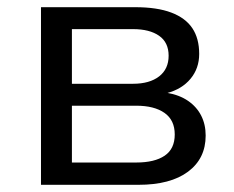

<svg xmlns="http://www.w3.org/2000/svg" viewBox="-20 -514 652 534"><path d="M94 0V-494H356Q417 -494 456.5 -479Q496 -464 515 -435.5Q534 -407 534 -364Q534 -324 510 -295Q486 -266 444 -255V-256Q479 -250 503 -233.5Q527 -217 539.5 -192.5Q552 -168 552 -137Q552 -73 503 -36.5Q454 0 365 0ZM180 -62H359Q410 -62 438 -81Q466 -100 466 -140Q466 -180 437.5 -200Q409 -220 359 -220H180ZM180 -281H350Q396 -281 422.5 -301.5Q449 -322 449 -359Q449 -396 422.5 -414.5Q396 -433 350 -433H180Z"/></svg>

Font: Nunito Sans 8pt
Style: Regular
Weight: 400
Version: Version 3.101;gftools[0.9.27]